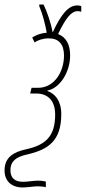

<svg xmlns="http://www.w3.org/2000/svg" viewBox="-72 -680 378 846"><path d="M130 145V120C123 118 111 116 94 116C76 116 51 121 29 121C-8 121 -26 103 -26 70C-26 29 1 11 46 1C138 -20 198 -57 198 -177C198 -236 170 -268 137 -279V-281C193 -292 237 -363 237 -436C237 -483 220 -516 184 -530C220 -606 245 -631 270 -631C278 -631 284 -629 286 -628V-653C284 -654 278 -656 268 -656C230 -656 198 -619 160 -537C152 -581 135 -629 120 -660H101V-653C116 -618 128 -570 134 -536C108 -534 86 -525 70 -515L80 -493C95 -503 117 -511 143 -511C188 -511 210 -484 210 -435C210 -367 170 -293 95 -293H67L61 -268H87C137 -268 171 -239 171 -175C171 -80 130 -41 42 -22C-12 -10 -52 13 -52 71C-52 116 -23 146 28 146C50 146 76 141 92 141C111 141 124 143 130 145Z"/></svg>

Font: Noto Sans ExtraCondensed Thin
Style: Italic
Weight: 100
Width: 2
Italic angle: -12°
Designer: Monotype Design Team
Foundry: Monotype Imaging Inc.
Version: Version 2.013